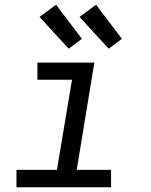

<svg xmlns="http://www.w3.org/2000/svg" viewBox="-20 -796 640 816"><path d="M50 0V-74H222L286 -457H139V-530H381L306 -74H452V0ZM442 -589 318 -724 388 -776 498 -631ZM272 -589 148 -724 218 -776 328 -631Z"/></svg>

Font: Iosevka Slab Extended Oblique
Style: Regular
Weight: 400
Width: 7
Italic angle: -9°
Monospace: yes
Designer: Belleve Invis
Foundry: Belleve Invis
Version: Version 11.1.0; ttfautohint (v1.8.3)